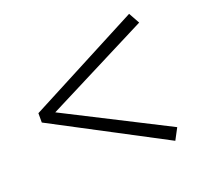

<svg xmlns="http://www.w3.org/2000/svg" viewBox="-100 -754 815 773"><g transform="rotate(-20 307.5 -368.0)"><path d="M46 -349V-389L526 -640L552 -593L111 -369L552 -145L526 -96Z"/></g></svg>

Font: Early Summer Mincho Heavy
Style: Regular
Weight: 900
Designer: GuiWonder
Version: Version 1.002